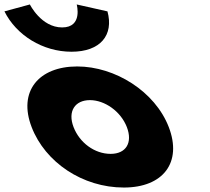

<svg xmlns="http://www.w3.org/2000/svg" viewBox="-176 -826 940 861"><path d="M168 -806C168 -806 196.7 -703 102.7 -703C8.7 -703 -42 -806 -42 -806L-156.1 -775C-102.8 -668 15.7 -594 144.7 -594C273.7 -594 335.2 -668 305.9 -775ZM-34.1 -256C-95.8 -416 -2.9 -528 170.1 -528C340.1 -528 519.2 -416 580.9 -256C641.7 -98 556.3 15 379.3 15C194.3 15 26.7 -98 -34.1 -256ZM153.9 -256C180.8 -186 248.1 -136 320.1 -136C389.1 -136 419.8 -186 392.9 -256C365.5 -327 293.3 -377 227.3 -377C160.3 -377 126.5 -327 153.9 -256Z"/></svg>

Font: Hussar
Style: BdOpOblFour
Weight: 700
Foundry: Cannot Into Space Fonts
Version: Version 2.00